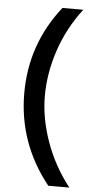

<svg xmlns="http://www.w3.org/2000/svg" viewBox="-60 -741 452 972"><g transform="rotate(5 165.5 -255.5)"><path d="M331 196H224Q62 -7 62 -261Q62 -511 217 -707H323Q246 -607 206.5 -489.5Q167 -372 167 -256Q167 -144 209 -25Q251 94 331 196Z"/></g></svg>

Font: Hind Madurai Medium
Style: Regular
Weight: 500
Designer: Jyotish Sonowal
Foundry: Indian Type Foundry
Version: Version 1.001;PS 1.0;hotconv 1.0.86;makeotf.lib2.5.63406; tt